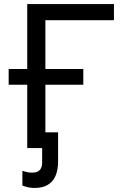

<svg xmlns="http://www.w3.org/2000/svg" viewBox="-20 -734 640 952"><path d="M151 198Q132 198 116.5 194Q101 190 91 186V113Q99 116 112 119Q125 122 141 122Q156 122 167 116.5Q178 111 183.5 99.5Q189 88 189 70V0H179V-78H268V65Q268 108 255.5 137.5Q243 167 217 182.5Q191 198 151 198ZM115 0V-714H545V-634H205V0ZM23 -314V-392H393V-314Z"/></svg>

Font: Noto Sans Mono
Style: Regular
Weight: 400
Designer: Monotype Design Team
Foundry: Monotype Imaging Inc.
Version: Version 2.014